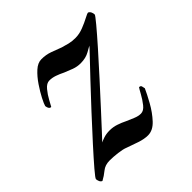

<svg xmlns="http://www.w3.org/2000/svg" viewBox="-132 -528 631 631"><g transform="rotate(-45 183.5 -212.5)"><path d="M142 -425Q163 -425 181 -418.5Q199 -412 217 -405Q230 -401 242.5 -398Q255 -395 271 -395Q289 -395 308 -402.5Q327 -410 341 -417.5Q355 -425 359 -425Q365 -422 367.5 -416Q370 -410 370 -405Q370 -402 350 -378Q330 -354 298.5 -318.5Q267 -283 231.5 -244Q196 -205 164 -170Q132 -135 111.5 -113Q91 -91 90 -90Q93 -92 106 -96.5Q119 -101 135 -101Q151 -101 166 -96Q181 -91 195 -84Q209 -78 222 -72.5Q235 -67 247 -67Q260 -67 271.5 -81.5Q283 -96 292 -112.5Q301 -129 304 -133Q311 -133 312.5 -128Q314 -123 315 -117Q307 -99 291.5 -71Q276 -43 256 -21.5Q236 0 213 0Q196 0 175 -7Q154 -14 135 -21Q123 -26 102.5 -28.5Q82 -31 65 -31Q44 -31 30 -19.5Q16 -8 1 0Q-8 -3 -10 -19Q-10 -23 11 -47.5Q32 -72 65.5 -109Q99 -146 136.5 -186.5Q174 -227 207.5 -262.5Q241 -298 263 -321Q285 -344 285 -345Q283 -344 265.5 -334Q248 -324 224 -324Q208 -324 193 -329.5Q178 -335 164 -341Q150 -348 137 -352.5Q124 -357 111 -357Q98 -357 86 -342.5Q74 -328 65.5 -312Q57 -296 54 -291Q44 -291 42 -307Q44 -315 53.5 -333.5Q63 -352 77.5 -373.5Q92 -395 108.5 -410Q125 -425 142 -425Z"/></g></svg>

Font: Amiri
Style: Italic
Weight: 400
Italic angle: 10°
Designer: Khaled Hosny
Version: Version 0.113